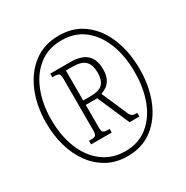

<svg xmlns="http://www.w3.org/2000/svg" viewBox="-168 -865 983 1015"><g transform="rotate(-30 324.0 -357.5)"><path d="M325 10Q256 10 203 -19Q150 -48 113 -98.5Q76 -149 57 -215.5Q38 -282 38 -358Q38 -461 72.5 -544Q107 -627 171 -676Q235 -725 326 -725Q416 -725 479.5 -676Q543 -627 576 -544Q609 -461 609 -358Q609 -255 575.5 -171.5Q542 -88 478.5 -39Q415 10 325 10ZM328 -19Q407 -19 463 -63Q519 -107 548.5 -183.5Q578 -260 578 -358Q578 -456 548 -532.5Q518 -609 462 -652.5Q406 -696 326 -696Q245 -696 188 -652Q131 -608 100.5 -531.5Q70 -455 70 -359Q70 -261 101 -184Q132 -107 190 -63Q248 -19 328 -19ZM187 -141V-163H197Q219 -163 226.5 -169Q234 -175 234 -198V-516Q234 -539 226.5 -545Q219 -551 197 -551H187V-573H309Q377 -573 409 -543Q441 -513 441 -455Q441 -417 429.5 -395Q418 -373 401.5 -362Q385 -351 368 -345L436 -189Q443 -173 451.5 -168Q460 -163 482 -163V-141H422L337 -336H267V-198Q267 -175 274.5 -169Q282 -163 303 -163H313V-141ZM308 -363Q366 -363 386.5 -385.5Q407 -408 407 -452Q407 -501 384 -523.5Q361 -546 306 -546H267V-363Z"/></g></svg>

Font: Noto Serif ExtraCondensed ExtraLight
Style: Italic
Weight: 200
Width: 2
Italic angle: -12°
Designer: Monotype Design Team
Foundry: Monotype Imaging Inc.
Version: Version 2.014; ttfautohint (v1.8.4.7-5d5b)